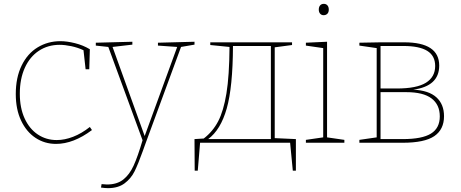

<svg xmlns="http://www.w3.org/2000/svg" viewBox="-20 -742 2395 998"><path d="M458 -66Q362 6 271 6Q212 6 164.5 -25.5Q117 -57 89.5 -115.5Q62 -174 62 -253Q62 -339 92.5 -401.5Q123 -464 176 -496Q229 -528 294 -528Q328 -528 370 -517.5Q412 -507 447 -486L444 -382H425L414 -481Q384 -495 350.5 -502Q317 -509 290 -509Q229 -509 182 -478Q135 -447 109 -389.5Q83 -332 83 -255Q83 -181 108 -126.5Q133 -72 176.5 -43Q220 -14 275 -14Q316 -14 360 -31Q404 -48 447 -82Z M991 -525V-510L921 -498L736 5L722 44Q698 111 679.5 148.5Q661 186 627.5 211Q594 236 541 236Q528 236 505 233L508 215Q528 217 536 217Q588 217 620.5 191.5Q653 166 674.5 119Q696 72 721 -13L543 -498L478 -505V-520L668 -525V-510L565 -498L732 -35L901 -498L801 -505V-520Z M1408 -24 1518 -19V145H1502L1488 0H1020L1008 145H992L991 -19L1039 -22Q1086 -58 1114 -111.5Q1142 -165 1157 -256.5Q1172 -348 1173 -498L1073 -508V-522H1498V-508L1408 -496ZM1191 -503Q1190 -289 1158.5 -178Q1127 -67 1062 -19H1388V-503Z M1680 -525V-28L1770 -15V0H1570V-15L1660 -28V-492L1570 -505V-520ZM1637 -692Q1637 -706 1644 -714Q1651 -722 1663 -722Q1675 -722 1682 -714Q1689 -706 1689 -692Q1689 -678 1681.5 -670.5Q1674 -663 1662 -663Q1651 -663 1644 -671Q1637 -679 1637 -692Z M2288 -138Q2288 -69 2237.5 -34.5Q2187 0 2073 0H1848V-15L1938 -28V-492L1848 -505V-520L1958 -522H2081Q2263 -522 2263 -401Q2263 -294 2128 -276Q2209 -272 2248.5 -236Q2288 -200 2288 -138ZM1958 -503V-282H2042Q2146 -282 2194 -312Q2242 -342 2242 -399Q2242 -452 2201 -477.5Q2160 -503 2076 -503ZM2073 -19Q2174 -19 2220 -47.5Q2266 -76 2266 -137Q2266 -198 2223 -230.5Q2180 -263 2092 -263H1958V-19Z"/></svg>

Font: Bitter Pro Thin
Style: Regular
Weight: 250
Designer: Sol Matas, and Bitter project Authors
Foundry: Sol Matas
Version: Version 1.010